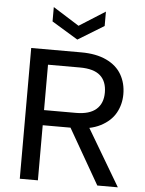

<svg xmlns="http://www.w3.org/2000/svg" viewBox="-61 -976 771 1024"><g transform="rotate(5 324.5 -464.0)"><path d="M84 -700H352Q432 -700 487 -674Q542 -648 568.5 -602Q595 -556 595 -497Q595 -442 569.5 -396.5Q544 -351 489.5 -323Q435 -295 352 -295H181V0H84ZM312 -326H416L609 0H499ZM496 -497Q496 -557 461 -588Q426 -619 352 -619H181V-376H352Q424 -376 460 -407.5Q496 -439 496 -497ZM185 -851V-928L325 -840L464 -928V-851L325 -766Z"/></g></svg>

Font: AF Albert Sans Medium
Style: Regular
Weight: 500
Designer: Andreas Rasmussen
Foundry: a.Foundry
Version: Version 1.300;Glyphs 3.2 (3231)